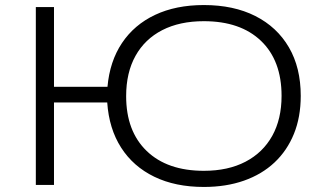

<svg xmlns="http://www.w3.org/2000/svg" viewBox="-20 -733 1297 761"><path d="M788 8Q675 8 591.5 -32.5Q508 -73 460 -148Q412 -223 405 -327H194V0H122V-705H194V-389H406Q415 -490 463.5 -562.5Q512 -635 594.5 -674Q677 -713 788 -713Q906 -713 992 -669.5Q1078 -626 1125 -545.5Q1172 -465 1172 -353Q1172 -269 1145 -202.5Q1118 -136 1068 -89Q1018 -42 947 -17Q876 8 788 8ZM788 -56Q884 -56 953 -92Q1022 -128 1059 -194.5Q1096 -261 1096 -353Q1096 -493 1014.5 -571Q933 -649 788 -649Q692 -649 623 -613.5Q554 -578 517 -511.5Q480 -445 480 -352Q480 -213 561.5 -134.5Q643 -56 788 -56Z"/></svg>

Font: Nunito Sans 10pt Expanded Light
Style: Regular
Weight: 300
Width: 7
Designer: Vernon Adams
Foundry: Vernon Adams
Version: Version 3.101;gftools[0.9.27]